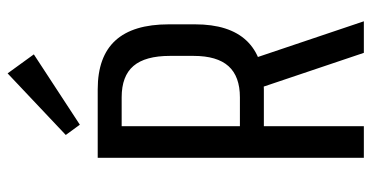

<svg xmlns="http://www.w3.org/2000/svg" viewBox="-256 -721 977 505"><g transform="rotate(-90 232.5 -468.5)"><path d="M70 -700H250Q336 -700 378.5 -653.5Q421 -607 421 -513V-444Q421 -354 378 -308.5Q335 -263 250 -263H149V-326H229Q284 -326 311 -356Q338 -386 338 -448V-510Q338 -575 311.5 -606Q285 -637 229 -637H135L153 -662V0H70ZM251 -282H334L429 0H346ZM342 -868 157 -747 130 -784 292 -937Z"/></g></svg>

Font: Pathway Extreme Condensed
Style: Regular
Weight: 400
Width: 3
Version: Version 1.001;gftools[0.9.26]